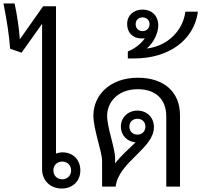

<svg xmlns="http://www.w3.org/2000/svg" viewBox="-84 -1073 1158 1104"><path d="M271 11C334 11 378 -32 378 -93C378 -154 336 -197 275 -197C262 -197 249 -194 238 -190V-1037H164L30 -847C26 -907 15 -983 0 -1053H-64C-44 -952 -30 -861 -26 -793L40 -770L158 -936V-100C158 -35 205 11 271 11ZM223 -93C223 -123 244 -144 274 -144C303 -144 325 -123 325 -93C325 -64 303 -42 274 -42C244 -42 223 -64 223 -93Z M503 -148V0H581C598 -143 801 -218 801 -342C801 -398 761 -437 706 -437C651 -437 611 -397 611 -345C611 -296 645 -260 695 -254C666 -225 604 -171 578 -133V-161C578 -222 532 -337 532 -408C532 -477 585 -560 709 -560C808 -560 872 -505 872 -404V0H951V-411C951 -544 859 -626 709 -626C545 -626 453 -523 453 -409C453 -329 503 -201 503 -148ZM660 -345C660 -372 679 -390 706 -390C733 -390 752 -372 752 -345C752 -318 733 -299 706 -299C679 -299 660 -318 660 -345Z M651 -777V-737H689C886 -737 1032 -842 1054 -1006H982C968 -896 879 -808 760 -794C800 -828 826 -883 826 -927C826 -983 788 -1018 736 -1018C684 -1018 647 -984 647 -936C647 -886 678 -852 730 -852C737 -852 743 -852 749 -853C726 -820 689 -792 651 -777ZM696 -934C696 -957 712 -973 736 -973C759 -973 776 -957 776 -934C776 -911 759 -894 736 -894C712 -894 696 -911 696 -934Z"/></svg>

Font: TPK Tissa Web Quiz
Style: Regular
Weight: 400
Designer: Jacques Le Bailly, Suppakit Chalermlarp | Katatrad Co.,Ltd.
Foundry: Jacques Le Bailly, Cadson Demak Co.,Ltd.
Version: Version 5.000;Glyphs 3.1.2 (3151)